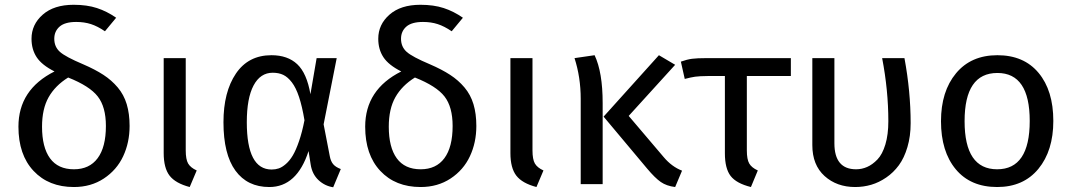

<svg xmlns="http://www.w3.org/2000/svg" viewBox="-20 -770 4482 803"><path d="M328.1 -501Q377.9 -479.5 412.4 -457Q446.8 -434.6 472.4 -404.3Q498 -374 510 -334.2Q522 -294.4 522 -243.2Q522 -173.8 495.1 -116.5Q468.3 -59.1 414.3 -23.4Q360.4 12.2 289.1 12.2Q183.6 12.2 120.4 -55.2Q57.1 -122.6 57.1 -240.2Q57.1 -395.5 208 -471.2Q154.8 -498 133.3 -530.8Q111.8 -563.5 111.8 -607.9Q111.8 -667.5 158.7 -708.7Q205.6 -750 288.1 -750Q343.8 -750 385.5 -736.3Q427.2 -722.7 465.8 -695.8L418.9 -639.2Q388.2 -660.2 360.4 -669.2Q332.5 -678.2 298.8 -678.2Q251.5 -678.2 229.2 -658.7Q207 -639.2 207 -607.9Q207 -574.2 230.5 -553.2Q253.9 -532.2 328.1 -501ZM289.1 -62Q354 -62 388.4 -108.4Q422.9 -154.8 422.9 -243.2Q422.9 -322.8 388.9 -366.5Q355 -410.2 265.1 -445.8Q210.9 -412.1 183.3 -363.3Q155.8 -314.5 155.8 -240.2Q155.8 -153.8 189.2 -107.9Q222.7 -62 289.1 -62Z M756.8 -526.9V-141.1Q756.8 -103.5 766.8 -86.2Q776.9 -68.8 802.7 -57.1L773.4 12.2Q713.9 -3.4 689.2 -35.4Q664.6 -67.4 664.6 -129.9V-526.9Z M1115.2 -539.1Q1183.1 -539.1 1223.1 -501.5Q1263.2 -463.9 1278.3 -376L1304.2 -526.9H1388.2L1333.5 -250L1359.4 -116.2Q1363.3 -95.7 1373.3 -83.5Q1383.3 -71.3 1405.3 -63L1373.5 13.2Q1338.4 7.8 1312 -16.8Q1285.6 -41.5 1279.3 -82L1270.5 -138.2Q1221.7 12.2 1106.4 12.2Q1014.6 12.2 964.6 -56.4Q914.6 -125 914.6 -258.8Q914.6 -385.3 966.6 -462.2Q1018.6 -539.1 1115.2 -539.1ZM1120.6 -465.8Q1068.8 -465.8 1040.5 -412.6Q1012.2 -359.4 1012.2 -258.8Q1012.2 -61 1116.2 -61Q1131.8 -61 1145.8 -65.7Q1159.7 -70.3 1175.5 -84Q1191.4 -97.7 1204.6 -119.9Q1217.8 -142.1 1230.7 -179.7Q1243.7 -217.3 1253.4 -267.1Q1243.7 -325.2 1230.7 -364.3Q1217.8 -403.3 1200.7 -425.5Q1183.6 -447.8 1164.8 -456.8Q1146 -465.8 1120.6 -465.8Z M1778.3 -501Q1828.1 -479.5 1862.5 -457Q1897 -434.6 1922.6 -404.3Q1948.2 -374 1960.2 -334.2Q1972.2 -294.4 1972.2 -243.2Q1972.2 -173.8 1945.3 -116.5Q1918.5 -59.1 1864.5 -23.4Q1810.5 12.2 1739.3 12.2Q1633.8 12.2 1570.6 -55.2Q1507.3 -122.6 1507.3 -240.2Q1507.3 -395.5 1658.2 -471.2Q1605 -498 1583.5 -530.8Q1562 -563.5 1562 -607.9Q1562 -667.5 1608.9 -708.7Q1655.8 -750 1738.3 -750Q1793.9 -750 1835.7 -736.3Q1877.4 -722.7 1916 -695.8L1869.1 -639.2Q1838.4 -660.2 1810.5 -669.2Q1782.7 -678.2 1749 -678.2Q1701.7 -678.2 1679.4 -658.7Q1657.2 -639.2 1657.2 -607.9Q1657.2 -574.2 1680.7 -553.2Q1704.1 -532.2 1778.3 -501ZM1739.3 -62Q1804.2 -62 1838.6 -108.4Q1873 -154.8 1873 -243.2Q1873 -322.8 1839.1 -366.5Q1805.2 -410.2 1715.3 -445.8Q1661.1 -412.1 1633.5 -363.3Q1606 -314.5 1606 -240.2Q1606 -153.8 1639.4 -107.9Q1672.9 -62 1739.3 -62Z M2207 -526.9V-141.1Q2207 -103.5 2217 -86.2Q2227.1 -68.8 2252.9 -57.1L2223.6 12.2Q2164.1 -3.4 2139.4 -35.4Q2114.7 -67.4 2114.7 -129.9V-526.9Z M2466.8 -539.1Q2500.5 -467.8 2500.5 -338.9V0H2408.7V-356.9Q2408.7 -446.8 2382.8 -526.9ZM2803.7 -499 2609.4 -285.2 2755.9 -112.8Q2789.6 -72.8 2832.5 -56.2L2803.7 12.2Q2767.6 7.8 2743.7 -8.8Q2719.7 -25.4 2686.5 -64.9L2504.4 -282.2L2735.8 -539.1Z M3287.6 -452.1H3103.5V-141.1Q3103.5 -103.5 3113.5 -86.2Q3123.5 -68.8 3149.4 -57.1L3120.6 12.2Q3059.6 -2.9 3035.6 -34.2Q3011.7 -65.4 3011.7 -128.9V-452.1H2942.4Q2904.3 -451.7 2887.2 -449.2Q2870.1 -446.8 2843.8 -439.9L2827.6 -512.2Q2853.5 -521.5 2874.5 -524.2Q2895.5 -526.9 2934.6 -526.9H3287.6Z M3762.7 -526.9Q3788.6 -387.2 3788.6 -254.9Q3788.6 -200.2 3775.1 -154.8Q3761.7 -109.4 3739.3 -78.9Q3716.8 -48.3 3686.5 -27.6Q3656.2 -6.8 3623.8 2.7Q3591.3 12.2 3556.6 12.2Q3479.5 12.2 3428.5 -33.9Q3377.4 -80.1 3377.4 -163.1V-526.9H3469.7V-170.9Q3469.7 -62 3560.5 -62Q3584.5 -62 3606.7 -71.8Q3628.9 -81.5 3649.7 -103Q3670.4 -124.5 3682.9 -165.8Q3695.3 -207 3695.3 -263.2Q3695.3 -392.1 3669.4 -526.9Z M4151.4 -539.1Q4262.2 -539.1 4323.7 -465.1Q4385.3 -391.1 4385.3 -264.2Q4385.3 -139.6 4322.8 -63.7Q4260.3 12.2 4150.4 12.2Q4039.1 12.2 3977.3 -62Q3915.5 -136.2 3915.5 -263.2Q3915.5 -387.7 3978.3 -463.4Q4041 -539.1 4151.4 -539.1ZM4151.4 -464.8Q4014.2 -464.8 4014.2 -263.2Q4014.2 -62 4150.4 -62Q4286.6 -62 4286.6 -264.2Q4286.6 -464.8 4151.4 -464.8Z"/></svg>

Font: FiraGO
Style: Regular
Weight: 400
Designer: bBox Type
Foundry: bBox Type GmbH
Version: Version 1.001;PS 001.001;hotconv 1.0.88;makeotf.lib2.5.64775